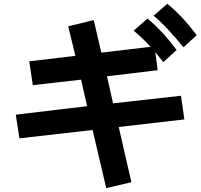

<svg xmlns="http://www.w3.org/2000/svg" viewBox="-20 -921 1040 991"><path d="M61.5 -329.1 429.7 -373 398.4 -509.8 149.4 -481.4 130.9 -604.5 369.1 -632.8 332 -785.2 463.9 -817.4 502.9 -649.4 777.3 -681.6 793.9 -558.6 532.2 -527.3 563.5 -387.7 914.1 -426.8 931.6 -304.7 592.8 -265.6 658.2 19.5 528.3 49.8 458 -250 80.1 -207ZM772.5 -839.8 843.8 -901.4Q922.9 -836.9 995.1 -739.3L926.8 -676.8Q893.6 -718.8 849.6 -766.1Q805.7 -813.5 772.5 -839.8ZM669.9 -762.7 741.2 -825.2Q817.4 -762.7 891.6 -663.1L823.2 -600.6Q742.2 -704.1 669.9 -762.7Z"/></svg>

Font: Gothic A1 ExtraBold
Style: Regular
Weight: 800
Designer: HanYang I&C Co.,Ltd.
Foundry: HanYang I&C Co.,Ltd.
Version: Version 2.50